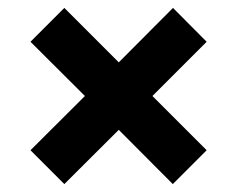

<svg xmlns="http://www.w3.org/2000/svg" viewBox="-20 -606 599 485"><path d="M416.5 -141 280 -278 142.5 -141 57 -226.5 194.5 -363.5 57 -500.5 142.5 -586 280 -448.5 417 -586 502 -500.5 365 -363.5 502 -226.5Z"/></svg>

Font: Hepta Slab ExtraLight
Style: Bold
Weight: 700
Version: Version 1.102